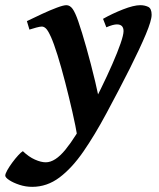

<svg xmlns="http://www.w3.org/2000/svg" viewBox="-116 -477 614 741"><path d="M279.3 -26.9 199.2 67.4 183.1 53.2Q176.3 11.2 163.3 -45.4Q150.4 -102.1 135.5 -159.7Q120.6 -217.3 106 -264.2Q91.3 -311 80.6 -334.5Q69.3 -359.4 61.5 -366.9Q53.7 -374.5 45.4 -374.5Q38.6 -374.5 23.9 -370.6Q9.3 -366.7 -2.4 -362.8L-12.2 -395.5Q16.6 -409.7 47.4 -423.8Q78.1 -438 103.5 -447.5Q128.9 -457 140.1 -457Q153.8 -457 164.1 -442.9Q174.3 -428.7 186 -395Q200.2 -354 217.5 -292.5Q234.9 -231 251.5 -161.6Q268.1 -92.3 279.3 -26.9ZM469.2 -419.9Q469.2 -397.9 446.8 -344.5Q424.3 -291 385.3 -213.1Q346.2 -135.3 294.9 -40Q250 43.9 205.8 107.9Q161.6 171.9 113.5 208Q65.4 244.1 8.3 244.1Q-17.1 244.1 -40.8 236.3Q-64.5 228.5 -80.1 218.3Q-95.7 208 -95.7 200.7Q-95.7 193.8 -87.9 179.9Q-80.1 166 -68.6 150.4Q-57.1 134.8 -45.9 122.6Q-34.7 110.4 -27.8 106.4Q-4.9 128.4 18.8 138.9Q42.5 149.4 60.5 149.4Q96.7 149.4 136.5 100.6Q176.3 51.8 223.1 -36.1Q248.5 -84 273.2 -134.3Q297.9 -184.6 317.6 -229.7Q337.4 -274.9 349.1 -308.6Q360.8 -342.3 360.8 -356.9Q360.8 -382.8 335 -382.8Q320.3 -382.8 294.4 -371.6L281.7 -404.3Q316.9 -424.3 358.6 -440.7Q400.4 -457 425.3 -457Q441.9 -457 455.6 -450.7Q469.2 -444.3 469.2 -419.9Z"/></svg>

Font: Gentium Plus
Style: Bold Italic
Weight: 700
Italic angle: -8°
Designer: Victor Gaultney, Annie Olsen, Iska Routamaa, Becca Hirsbrunner
Foundry: SIL International
Version: Version 6.101